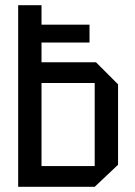

<svg xmlns="http://www.w3.org/2000/svg" viewBox="-20 -720 520 740"><path d="M50 0V-700H140V-625H325V-556H140V-480H350L435 -395V-85L345 0ZM140 -80H345V-400H140Z"/></svg>

Font: Tektur SemiCondensed
Style: Regular
Weight: 400
Width: 4
Designer: Adam Jagosz
Foundry: Adam Jagosz
Version: Version 1.005;gftools[0.9.30]